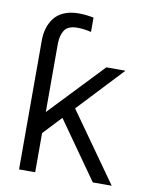

<svg xmlns="http://www.w3.org/2000/svg" viewBox="-81 -770 654 830"><g transform="rotate(10 246.0 -354.5)"><path d="M383.8 0 206.1 -252 130.9 -171.9V0H60.1V-566.9Q60.1 -595.2 67.4 -619.6Q74.7 -644 90.1 -664.6Q105.5 -685.1 132.8 -697Q160.2 -709 196.8 -709Q229.5 -709 263.2 -702.1V-639.2Q231.4 -647 203.1 -647Q161.6 -647 146.2 -624Q130.9 -601.1 130.9 -563V-264.2L355 -500H439L252.9 -301.8L466.8 0Z"/></g></svg>

Font: LT Superior
Style: Regular
Weight: 400
Designer: Daniel Lyons
Foundry: LyonsType
Version: Version 1.000